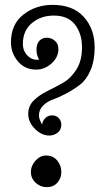

<svg xmlns="http://www.w3.org/2000/svg" viewBox="-20 -757 434 789"><path d="M153 -245Q155 -261 166.5 -272Q178 -283 194 -283Q211 -283 221.5 -271.5Q232 -260 232 -245Q232 -223 216.5 -211.5Q201 -200 183 -200Q151 -200 123.5 -227.5Q96 -255 96 -289Q96 -322 119 -344.5Q142 -367 174 -382.5Q206 -398 238.5 -416.5Q271 -435 294 -471.5Q317 -508 317 -562Q317 -618 288.5 -655.5Q260 -693 201 -693Q148 -693 111 -662Q74 -631 74 -577Q74 -547 94 -527.5Q114 -508 141 -512Q130 -529 130 -553Q130 -577 142 -589.5Q154 -602 172 -602Q191 -602 205.5 -589.5Q220 -577 220 -555Q220 -522 192 -496.5Q164 -471 128 -471Q82 -471 53.5 -505Q25 -539 25 -583Q25 -657 76 -697Q127 -737 196 -737Q280 -737 324.5 -687.5Q369 -638 369 -562Q369 -508 352 -468.5Q335 -429 309.5 -409.5Q284 -390 254.5 -374Q225 -358 199.5 -349Q174 -340 157 -323Q140 -306 140 -283Q140 -268 153 -245ZM169 -118Q198 -118 215 -97.5Q232 -77 232 -50Q232 -25 216 -6.5Q200 12 172 12Q146 12 126.5 -6Q107 -24 107 -50Q107 -76 126 -97Q145 -118 169 -118Z"/></svg>

Font: Bonbon
Style: Regular
Weight: 400
Designer: Ksenia Erulevich
Foundry: Cyreal (www.cyreal.org)
Version: Version 1.000